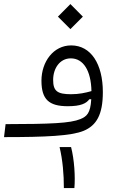

<svg xmlns="http://www.w3.org/2000/svg" viewBox="-28 -685 634 962"><path d="M-7.8 2C201.7 2 327.6 -3.9 390.6 -29.3C455.1 -56.2 487.3 -109.9 487.3 -223.6C487.3 -364.3 427.7 -457.5 328.6 -457.5C239.3 -457.5 179.7 -375 179.7 -280.8C179.7 -186.5 217.3 -152.8 312 -152.8C377.9 -152.8 404.8 -167.5 419.4 -187.5L429.2 -188C425.3 -116.7 406.2 -101.6 375 -88.4C324.2 -67.4 227.1 -63.5 0 -63ZM430.2 -228.5C399.4 -219.7 366.7 -212.9 328.1 -212.9C258.8 -212.9 238.3 -229 238.3 -284.7C238.3 -342.8 272 -392.6 326.7 -392.6C389.6 -392.6 428.2 -331.1 430.2 -228.5ZM292 257.3H344.7C349.6 202.1 344.7 115.7 328.1 51.8H270.5C286.1 117.7 292 187.5 292 257.3ZM324.7 -539.1 387.2 -601.6 324.7 -664.6 262.2 -601.6Z"/></svg>

Font: Cascadia Code Light
Style: Regular
Weight: 300
Monospace: yes
Designer: Aaron Bell
Foundry: Saja Typeworks
Version: Version 2404.023